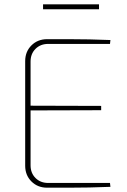

<svg xmlns="http://www.w3.org/2000/svg" viewBox="-20 -872 591 892"><path d="M199 -690Q248 -690 297 -690Q346 -690 395 -689Q444 -688 493 -686L491 -668H204Q168 -668 145 -645Q122 -622 122 -586V-104Q122 -68 145 -45Q168 -22 204 -22H491L493 -4Q444 -2 395 -1Q346 0 297 0Q248 0 199 0Q155 0 126 -29Q97 -58 97 -102V-588Q97 -632 126 -661Q155 -690 199 -690ZM114 -381 450 -380V-360L114 -359ZM440 -852V-829H180V-852Z"/></svg>

Font: Exo 2 Thin
Style: Regular
Weight: 250
Designer: Natanael Gama
Foundry: Natanael Gama
Version: Version 2.010